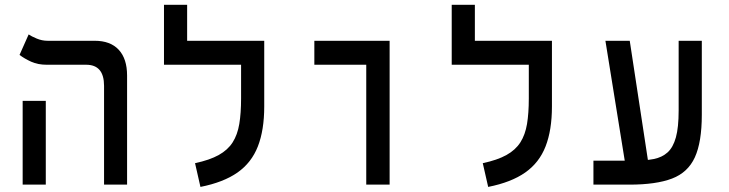

<svg xmlns="http://www.w3.org/2000/svg" viewBox="-20 -752 2970 782"><path d="M403.8 0V-402.3Q403.8 -488.3 331.1 -488.3H170.4Q134.3 -488.3 106.9 -500.7Q79.6 -513.2 59.6 -528.3L96.7 -611.8Q107.9 -604 129.4 -595Q150.9 -585.9 174.3 -585.9H365.7Q429.7 -585.9 463.6 -549.3Q497.6 -512.7 497.6 -444.3V0ZM72.3 0V-341.3H166.5V0Z M1056.2 -585.9V-488.3H647.9V-585.9ZM742.2 -548.8H647.9V-732.4H742.2ZM961.9 -585.9H1056.2V-318.4Q1056.2 -222.2 1030.3 -155.8Q1004.4 -89.4 947.3 -49.3Q890.1 -9.3 796.4 9.3L774.4 -87.4Q834 -100.1 870.8 -120.6Q907.7 -141.1 927.5 -172.1Q947.3 -203.1 954.6 -247.1Q961.9 -291 961.9 -351.1Z M1471.7 0V-585.9H1566.9V0ZM1260.3 -488.3V-585.9H1566.4V-488.3Z M2228 -585.9V-488.3H1819.8V-585.9ZM1914.1 -548.8H1819.8V-732.4H1914.1ZM2133.8 -585.9H2228V-318.4Q2228 -222.2 2202.1 -155.8Q2176.3 -89.4 2119.1 -49.3Q2062 -9.3 1968.3 9.3L1946.3 -87.4Q2005.9 -100.1 2042.7 -120.6Q2079.6 -141.1 2099.4 -172.1Q2119.1 -203.1 2126.5 -247.1Q2133.8 -291 2133.8 -351.1Z M2397 0V-97.7H2562Q2607.9 -97.7 2642.1 -104.2Q2676.3 -110.8 2699 -131.3Q2721.7 -151.9 2732.9 -192.6Q2744.1 -233.4 2744.1 -301.8V-585.9H2838.4V-284.2Q2838.4 -173.3 2810.1 -111.3Q2781.7 -49.3 2717 -24.7Q2652.3 0 2543.9 0Q2506.8 0 2470.2 0Q2433.6 0 2397 0ZM2534.2 -37.6 2445.8 -585.9H2544.9L2628.4 -37.6Z"/></svg>

Font: Cascadia Code
Style: Regular
Weight: 400
Designer: Aaron Bell
Foundry: Saja Typeworks
Version: Version 2404.023